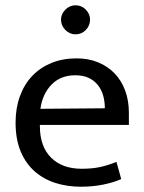

<svg xmlns="http://www.w3.org/2000/svg" viewBox="-20 -698 544 727"><path d="M468 -225H131V-221Q131 -143 173.5 -101Q216 -59 289 -59Q327 -59 356.5 -65Q386 -71 421 -85L439 -20Q410 -7 370.5 1Q331 9 286 9Q235 9 190.5 -5Q146 -19 112 -48.5Q78 -78 58.5 -124Q39 -170 39 -234Q39 -289 55.5 -334Q72 -379 102 -410.5Q132 -442 174.5 -459.5Q217 -477 270 -477Q315 -477 351.5 -462Q388 -447 414 -420Q440 -393 454 -355Q468 -317 468 -271ZM377 -288Q377 -314 370.5 -336.5Q364 -359 350.5 -376Q337 -393 316 -403Q295 -413 265 -413Q210 -413 175.5 -378Q141 -343 133 -286ZM211 -624Q211 -645 227.5 -661.5Q244 -678 266 -678Q289 -678 305 -661.5Q321 -645 321 -624Q321 -601 305 -584.5Q289 -568 266 -568Q244 -568 227.5 -584.5Q211 -601 211 -624Z"/></svg>

Font: Mukta Malar
Style: Regular
Weight: 400
Designer: Aadarsh Rajan, Girish Dalvi, Yashodeep Gholap
Foundry: Ek Type
Version: Version 2.538;PS 1.000;hotconv 16.6.51;makeotf.lib2.5.65220;